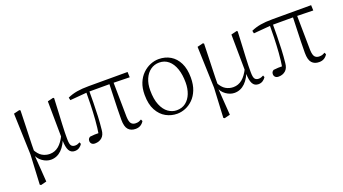

<svg xmlns="http://www.w3.org/2000/svg" viewBox="-57 -1050 3180 1781"><g transform="rotate(-20 1533.0 -159.5)"><path d="M104 196 119 -96 105 -505 162 -519 172 -513Q170 -433 168 -372.5Q166 -312 164.5 -264.5Q163 -217 162 -177.5Q161 -138 161 -99L152 -82L171 189L115 203ZM518 14Q480 14 462 -18.5Q444 -51 443 -124V-127L439 -505L496 -519L504 -513Q500 -428 497 -366Q494 -304 491.5 -259Q489 -214 488.5 -180Q488 -146 488 -115Q488 -65 500.5 -49Q513 -33 538 -33Q553 -33 564 -37.5Q575 -42 585 -47L592 -29Q582 -12 563 1Q544 14 518 14ZM283 14Q240 14 199 -15Q158 -44 141 -97H139L155 -132Q182 -80 216.5 -60Q251 -40 291 -40Q340 -40 378.5 -71.5Q417 -103 448 -167L461 -155H459Q433 -74 388 -30Q343 14 283 14Z M718 12Q696 12 685 0.5Q674 -11 674 -27Q674 -41 679.5 -49Q685 -57 695 -63Q716 -66 741.5 -67Q767 -68 798 -67L775 -41Q788 -120 793.5 -194.5Q799 -269 801 -340.5Q803 -412 803 -482H833Q833 -415 832 -348Q831 -281 828 -215Q825 -149 818 -85Q814 -36 786.5 -12Q759 12 718 12ZM639 -444 633 -471Q677 -491 726.5 -499.5Q776 -508 844 -508H1227L1229 -455L1048 -459H819ZM1118 14Q1072 14 1046.5 -14.5Q1021 -43 1021 -112Q1021 -161 1022.5 -220.5Q1024 -280 1026.5 -346.5Q1029 -413 1031 -482H1071L1076 -120Q1078 -70 1093.5 -52.5Q1109 -35 1137 -35Q1156 -35 1168.5 -39.5Q1181 -44 1193 -51L1201 -33Q1188 -11 1167.5 1.5Q1147 14 1118 14Z M1529 14Q1471 14 1419.5 -14Q1368 -42 1335.5 -101.5Q1303 -161 1303 -254Q1303 -321 1323.5 -371Q1344 -421 1378.5 -454.5Q1413 -488 1454.5 -505Q1496 -522 1537 -522Q1602 -522 1652.5 -492Q1703 -462 1732 -403.5Q1761 -345 1761 -259Q1761 -189 1740.5 -137.5Q1720 -86 1686 -52.5Q1652 -19 1611 -2.5Q1570 14 1529 14ZM1536 -18Q1589 -18 1625.5 -46.5Q1662 -75 1681 -123.5Q1700 -172 1700 -232Q1700 -310 1680 -368Q1660 -426 1622 -458Q1584 -490 1531 -490Q1483 -490 1445.5 -463Q1408 -436 1387 -387.5Q1366 -339 1366 -276Q1366 -188 1390 -130.5Q1414 -73 1453 -45.5Q1492 -18 1536 -18Z M1916 196 1931 -96 1917 -505 1974 -519 1984 -513Q1982 -433 1980 -372.5Q1978 -312 1976.5 -264.5Q1975 -217 1974 -177.5Q1973 -138 1973 -99L1964 -82L1983 189L1927 203ZM2330 14Q2292 14 2274 -18.5Q2256 -51 2255 -124V-127L2251 -505L2308 -519L2316 -513Q2312 -428 2309 -366Q2306 -304 2303.5 -259Q2301 -214 2300.5 -180Q2300 -146 2300 -115Q2300 -65 2312.5 -49Q2325 -33 2350 -33Q2365 -33 2376 -37.5Q2387 -42 2397 -47L2404 -29Q2394 -12 2375 1Q2356 14 2330 14ZM2095 14Q2052 14 2011 -15Q1970 -44 1953 -97H1951L1967 -132Q1994 -80 2028.5 -60Q2063 -40 2103 -40Q2152 -40 2190.5 -71.5Q2229 -103 2260 -167L2273 -155H2271Q2245 -74 2200 -30Q2155 14 2095 14Z M2530 12Q2508 12 2497 0.5Q2486 -11 2486 -27Q2486 -41 2491.5 -49Q2497 -57 2507 -63Q2528 -66 2553.5 -67Q2579 -68 2610 -67L2587 -41Q2600 -120 2605.5 -194.5Q2611 -269 2613 -340.5Q2615 -412 2615 -482H2645Q2645 -415 2644 -348Q2643 -281 2640 -215Q2637 -149 2630 -85Q2626 -36 2598.5 -12Q2571 12 2530 12ZM2451 -444 2445 -471Q2489 -491 2538.5 -499.5Q2588 -508 2656 -508H3039L3041 -455L2860 -459H2631ZM2930 14Q2884 14 2858.5 -14.5Q2833 -43 2833 -112Q2833 -161 2834.5 -220.5Q2836 -280 2838.5 -346.5Q2841 -413 2843 -482H2883L2888 -120Q2890 -70 2905.5 -52.5Q2921 -35 2949 -35Q2968 -35 2980.5 -39.5Q2993 -44 3005 -51L3013 -33Q3000 -11 2979.5 1.5Q2959 14 2930 14Z"/></g></svg>

Font: Noto Serif HK
Style: Regular
Weight: 200
Designer: Ryoko NISHIZUKA 西塚涼子 (kana & ideographs); Frank Grießhammer (Latin, Greek & Cyrillic); Wenlong ZHANG 张文龙 (bopomofo); San
Foundry: Adobe
Version: Version 2.001;hotconv 1.1.0;makeotfexe 2.6.0